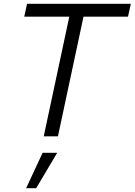

<svg xmlns="http://www.w3.org/2000/svg" viewBox="-20 -720 711 1014"><path d="M211 0 346 -632H108L123 -700H671L656 -632H421L286 0ZM118 274 205 87H282L171 274Z"/></svg>

Font: Red Hat Text
Style: Italic
Weight: 400
Italic angle: -12°
Designer: Pentagram, MCKL
Foundry: Pentagram, MCKL
Version: Version 1.023